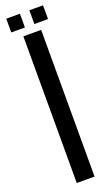

<svg xmlns="http://www.w3.org/2000/svg" viewBox="-176 -949 564 984"><g transform="rotate(-20 106.5 -457.5)"><path d="M58 0V-800H155V0ZM132.5 -840V-915H207V-840ZM6.5 -840V-915H81V-840Z"/></g></svg>

Font: Big Shoulders Stencil Text SemiBold
Style: Regular
Weight: 600
Designer: Patric King
Foundry: XO Type Co
Version: Version 1.000